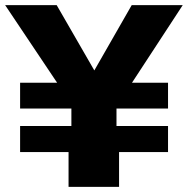

<svg xmlns="http://www.w3.org/2000/svg" viewBox="-29 -725 729 745"><path d="M237 0V-135H49V-236H248V-304H49V-404H216L202 -390L-9 -705H191L338 -450H336L482 -705H680L474 -390L459 -404H623V-304H423V-236H623V-135H433V0Z"/></svg>

Font: Nunito Sans 7pt SemiExpanded Black
Style: Regular
Weight: 900
Width: 6
Designer: Vernon Adams
Foundry: Vernon Adams
Version: Version 3.101;gftools[0.9.27]